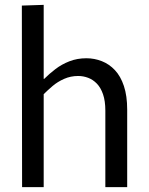

<svg xmlns="http://www.w3.org/2000/svg" viewBox="-20 -771 613 791"><path d="M70 -748 160 -751V-446H162Q183 -467 208.5 -486.5Q234 -506 266 -518.5Q298 -531 336 -531Q369 -531 399.5 -519Q430 -507 453.5 -482Q477 -457 490.5 -416.5Q504 -376 504 -319V0H414V-315Q414 -355 404.5 -382.5Q395 -410 379 -426.5Q363 -443 343 -450.5Q323 -458 302 -458Q271 -458 244 -446Q217 -434 196.5 -416.5Q176 -399 160 -383V0H71Z"/></svg>

Font: Murecho Thin
Style: Regular
Weight: 400
Version: Version 1.010